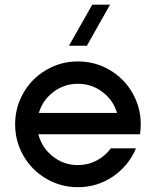

<svg xmlns="http://www.w3.org/2000/svg" viewBox="-20 -776 654 806"><path d="M269.5 -584 367.2 -756.3H441.9L344.7 -584ZM570.8 -254.4Q570.8 -232.9 567.9 -212.4H141.1Q155.3 -156.2 201.4 -119.6Q247.6 -83 307.1 -83Q349.1 -83 385.5 -102.1Q421.9 -121.1 445.3 -153.3H550.8Q520.5 -80.6 454.6 -35.4Q388.7 9.8 307.1 9.8Q235.4 9.8 174.6 -25.6Q113.8 -61 78.6 -121.8Q43.5 -182.6 43.5 -254.4Q43.5 -325.7 78.6 -386.5Q113.8 -447.3 174.6 -482.7Q235.4 -518.1 307.1 -518.1Q378.9 -518.1 439.7 -482.7Q500.5 -447.3 535.6 -386.5Q570.8 -325.7 570.8 -254.4ZM143.1 -301.8H471.2Q455.6 -355.5 410.2 -389.9Q364.7 -424.3 307.1 -424.3Q249.5 -424.3 204.1 -389.9Q158.7 -355.5 143.1 -301.8Z"/></svg>

Font: Basically A Sans Serif Medium
Style: Regular
Weight: 500
Designer: Hyung-Suk Kim
Foundry: Mental Design
Version: 1.000